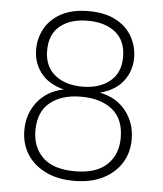

<svg xmlns="http://www.w3.org/2000/svg" viewBox="-52 -758 692 816"><g transform="rotate(5 294.0 -350.0)"><path d="M294 12Q223 12 171.5 -13.5Q120 -39 92.5 -83Q65 -127 65 -185Q65 -254 105.5 -305.5Q146 -357 217 -371Q151 -388 118 -431Q85 -474 85 -531Q85 -579 108 -620.5Q131 -662 177.5 -687Q224 -712 294 -712Q364 -712 410.5 -687Q457 -662 480 -620.5Q503 -579 503 -531Q503 -474 469.5 -431Q436 -388 371 -371Q443 -357 483 -305.5Q523 -254 523 -185Q523 -127 495 -83Q467 -39 416 -13.5Q365 12 294 12ZM294 -390Q367 -390 411.5 -426.5Q456 -463 456 -530Q456 -600 411.5 -635.5Q367 -671 294 -671Q220 -671 176 -635.5Q132 -600 132 -530Q132 -463 176.5 -426.5Q221 -390 294 -390ZM294 -29Q385 -29 430.5 -72.5Q476 -116 476 -187Q476 -268 426.5 -307.5Q377 -347 294 -347Q211 -347 161.5 -307Q112 -267 112 -187Q112 -116 157 -72.5Q202 -29 294 -29Z"/></g></svg>

Font: DM Sans ExtraLight
Style: Regular
Weight: 200
Designer: Colophon Foundry, Jonny Pinhorn
Foundry: Colophon Foundry
Version: Version 4.004; ttfautohint (v1.8.4.7-5d5b)